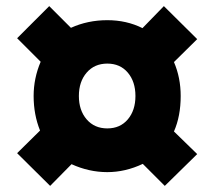

<svg xmlns="http://www.w3.org/2000/svg" viewBox="-20 -647 701 628"><path d="M331 -84Q271 -84 214 -110L144 -39L36 -146L111 -220Q90 -272 90 -333Q90 -391 113 -445L36 -522L141 -627L212 -556Q267 -581 331 -581Q394 -581 446 -555L516 -627L625 -519L549 -444Q571 -393 571 -333Q571 -267 549 -217L625 -143L519 -39L447 -111Q390 -84 331 -84ZM263.5 -256.5Q289 -227 331 -227Q373 -227 398 -256.5Q423 -286 423 -333Q423 -380 398 -409.5Q373 -439 331 -439Q289 -439 263.5 -409.5Q238 -380 238 -333Q238 -286 263.5 -256.5Z"/></svg>

Font: Overpass Heavy
Style: Regular
Weight: 900
Designer: Delve Withrington, Thomas Jockin
Foundry: Delve Fonts
Version: Version 3.000;DELV;Overpass